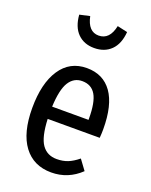

<svg xmlns="http://www.w3.org/2000/svg" viewBox="-149 -866 751 957"><g transform="rotate(20 227.0 -387.5)"><path d="M412 -233H136Q140 -138 167.5 -99Q195 -60 246 -60Q279 -60 305 -70.5Q331 -81 359 -104L398 -51Q332 12 243 12Q149 12 97 -57.5Q45 -127 45 -258Q45 -389 94.5 -463.5Q144 -538 234 -538Q321 -538 367.5 -472.5Q414 -407 414 -279Q414 -257 412 -233ZM329 -305Q329 -391 306 -430Q283 -469 234 -469Q190 -469 165 -429.5Q140 -390 136 -298H329ZM106 -775 160 -787Q176 -710 232 -710Q290 -710 306 -787L360 -775Q355 -711 321 -677.5Q287 -644 232 -644Q178 -644 144.5 -677.5Q111 -711 106 -775Z"/></g></svg>

Font: Fira Sans Extra Condensed
Style: Regular
Weight: 400
Width: 1
Designer: Carrois Corporate & Edenspiekermann AG
Foundry: Carrois Corporate GbR & Edenspiekermann AG
Version: Version 4.203